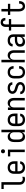

<svg xmlns="http://www.w3.org/2000/svg" viewBox="2596 -3396 807 6040"><g transform="rotate(-90 3000.0 -375.5)"><path d="M391 8Q408 8 425.5 4.5Q443 1 458 -8V-80Q443 -72 425.5 -68Q408 -64 391 -64Q370 -64 350.5 -70Q331 -76 316.5 -90.5Q302 -105 296 -125Q290 -145 290 -165V-735H75V-663H210V-165Q210 -141 214.5 -117.5Q219 -94 230 -73.5Q241 -53 259 -36.5Q277 -20 298.5 -10Q320 0 343.5 4Q367 8 391 8Z M752 8Q775 8 798 5Q821 2 842.5 -6Q864 -14 883 -27.5Q902 -41 916 -59.5Q930 -78 937.5 -100Q945 -122 946 -145H866Q865 -126 854.5 -109Q844 -92 827 -81.5Q810 -71 790.5 -67.5Q771 -64 752 -64Q735 -64 718 -68Q701 -72 686 -81Q671 -90 660.5 -103.5Q650 -117 643.5 -133Q637 -149 634.5 -166Q632 -183 632 -200V-229H948V-330Q948 -357 943.5 -384Q939 -411 928 -436Q917 -461 898 -481.5Q879 -502 855 -515Q831 -528 804 -533Q777 -538 750 -538Q723 -538 696 -533Q669 -528 645 -515Q621 -502 602.5 -481.5Q584 -461 572.5 -436Q561 -411 556.5 -384Q552 -357 552 -330V-200Q552 -173 556.5 -145.5Q561 -118 572.5 -93.5Q584 -69 603 -48.5Q622 -28 646 -15Q670 -2 697 3Q724 8 752 8ZM632 -301V-330Q632 -347 634.5 -364Q637 -381 643 -397Q649 -413 660 -426.5Q671 -440 685 -449.5Q699 -459 716 -462.5Q733 -466 750 -466Q767 -466 784 -462.5Q801 -459 815.5 -449.5Q830 -440 840.5 -426.5Q851 -413 857.5 -397Q864 -381 866 -364Q868 -347 868 -330V-301Z M1235 0H1315V-530H1100V-458H1235ZM1261 -623Q1274 -623 1286 -626.5Q1298 -630 1307 -639Q1316 -648 1320 -660.5Q1324 -673 1324 -685Q1324 -698 1320 -710Q1316 -722 1307 -731Q1298 -740 1286 -744Q1274 -748 1261 -748Q1249 -748 1236.5 -744Q1224 -740 1215 -731Q1206 -722 1202.5 -710Q1199 -698 1199 -685Q1199 -673 1202.5 -660.5Q1206 -648 1215 -639Q1224 -630 1236.5 -626.5Q1249 -623 1261 -623Z M1718 8Q1741 8 1764 2Q1787 -4 1806 -17.5Q1825 -31 1838.5 -50Q1852 -69 1860 -91V0H1940V-735H1860V-439Q1852 -461 1838.5 -480Q1825 -499 1806 -513Q1787 -527 1764 -532.5Q1741 -538 1718 -538Q1693 -538 1668 -531.5Q1643 -525 1623 -510Q1603 -495 1589 -474Q1575 -453 1566.5 -429Q1558 -405 1555 -380Q1552 -355 1552 -330V-200Q1552 -175 1555 -150Q1558 -125 1566.5 -101.5Q1575 -78 1589 -56.5Q1603 -35 1623 -20Q1643 -5 1668 1.5Q1693 8 1718 8ZM1749 -64Q1732 -64 1715.5 -68Q1699 -72 1684.5 -81Q1670 -90 1659.5 -104Q1649 -118 1643 -133.5Q1637 -149 1634.5 -166Q1632 -183 1632 -200V-330Q1632 -347 1634.5 -364Q1637 -381 1643 -397Q1649 -413 1659.5 -426.5Q1670 -440 1684.5 -449Q1699 -458 1715.5 -462Q1732 -466 1749 -466Q1766 -466 1782.5 -462Q1799 -458 1812.5 -448.5Q1826 -439 1835.5 -425Q1845 -411 1850.5 -395.5Q1856 -380 1858 -363.5Q1860 -347 1860 -330V-200Q1860 -184 1858 -167Q1856 -150 1850.5 -134.5Q1845 -119 1835.5 -105Q1826 -91 1812.5 -81.5Q1799 -72 1782.5 -68Q1766 -64 1749 -64Z M2252 8Q2275 8 2298 5Q2321 2 2342.5 -6Q2364 -14 2383 -27.5Q2402 -41 2416 -59.5Q2430 -78 2437.5 -100Q2445 -122 2446 -145H2366Q2365 -126 2354.5 -109Q2344 -92 2327 -81.5Q2310 -71 2290.5 -67.5Q2271 -64 2252 -64Q2235 -64 2218 -68Q2201 -72 2186 -81Q2171 -90 2160.5 -103.5Q2150 -117 2143.5 -133Q2137 -149 2134.5 -166Q2132 -183 2132 -200V-229H2448V-330Q2448 -357 2443.5 -384Q2439 -411 2428 -436Q2417 -461 2398 -481.5Q2379 -502 2355 -515Q2331 -528 2304 -533Q2277 -538 2250 -538Q2223 -538 2196 -533Q2169 -528 2145 -515Q2121 -502 2102.5 -481.5Q2084 -461 2072.5 -436Q2061 -411 2056.5 -384Q2052 -357 2052 -330V-200Q2052 -173 2056.5 -145.5Q2061 -118 2072.5 -93.5Q2084 -69 2103 -48.5Q2122 -28 2146 -15Q2170 -2 2197 3Q2224 8 2252 8ZM2132 -301V-330Q2132 -347 2134.5 -364Q2137 -381 2143 -397Q2149 -413 2160 -426.5Q2171 -440 2185 -449.5Q2199 -459 2216 -462.5Q2233 -466 2250 -466Q2267 -466 2284 -462.5Q2301 -459 2315.5 -449.5Q2330 -440 2340.5 -426.5Q2351 -413 2357.5 -397Q2364 -381 2366 -364Q2368 -347 2368 -330V-301Z M2560 0H2640V-330Q2640 -347 2642 -363.5Q2644 -380 2649.5 -395.5Q2655 -411 2664.5 -424.5Q2674 -438 2687.5 -448Q2701 -458 2717.5 -462Q2734 -466 2750 -466Q2767 -466 2783 -462Q2799 -458 2812.5 -448Q2826 -438 2835.5 -424.5Q2845 -411 2850.5 -395.5Q2856 -380 2858 -363.5Q2860 -347 2860 -330V0H2940V-330Q2940 -355 2937.5 -379.5Q2935 -404 2927 -427.5Q2919 -451 2906 -472.5Q2893 -494 2873.5 -509Q2854 -524 2830 -531Q2806 -538 2781 -538Q2758 -538 2735.5 -532Q2713 -526 2694 -512.5Q2675 -499 2661.5 -480Q2648 -461 2640 -439V-530H2560Z M3249 8Q3272 8 3294.5 5Q3317 2 3338.5 -5.5Q3360 -13 3379 -26Q3398 -39 3412 -57.5Q3426 -76 3433 -98Q3440 -120 3440 -143Q3440 -160 3435.5 -177Q3431 -194 3422.5 -209Q3414 -224 3401.5 -236.5Q3389 -249 3375 -259Q3361 -269 3345 -276Q3329 -283 3312.5 -289Q3296 -295 3279.5 -300Q3263 -305 3246.5 -310Q3230 -315 3213 -320Q3196 -325 3181.5 -334Q3167 -343 3157 -358.5Q3147 -374 3147 -391Q3147 -409 3157 -425Q3167 -441 3182.5 -450.5Q3198 -460 3216 -463Q3234 -466 3252 -466Q3269 -466 3287 -462.5Q3305 -459 3320 -450Q3335 -441 3344.5 -425Q3354 -409 3354 -391H3434Q3434 -391 3434 -391Q3434 -391 3434 -391Q3434 -413 3427.5 -434.5Q3421 -456 3408 -474Q3395 -492 3377 -504.5Q3359 -517 3338 -525Q3317 -533 3295.5 -535.5Q3274 -538 3252 -538Q3229 -538 3207 -535Q3185 -532 3164 -524Q3143 -516 3125 -503Q3107 -490 3094 -471.5Q3081 -453 3074.5 -431.5Q3068 -410 3068 -388Q3068 -371 3072.5 -354Q3077 -337 3085.5 -322Q3094 -307 3106.5 -294Q3119 -281 3133 -271.5Q3147 -262 3163 -254.5Q3179 -247 3195.5 -241Q3212 -235 3228.5 -230Q3245 -225 3261.5 -220Q3278 -215 3295 -210Q3312 -205 3326.5 -196Q3341 -187 3351 -172Q3361 -157 3361 -139Q3361 -120 3349.5 -104Q3338 -88 3321.5 -79Q3305 -70 3286.5 -67Q3268 -64 3249 -64Q3230 -64 3211 -67.5Q3192 -71 3175.5 -80Q3159 -89 3148.5 -105.5Q3138 -122 3138 -141Q3138 -141 3138 -141Q3138 -141 3138 -142H3058Q3058 -141 3058 -141Q3058 -141 3058 -141Q3058 -118 3065 -96Q3072 -74 3086 -56Q3100 -38 3119 -25.5Q3138 -13 3159.5 -5.5Q3181 2 3203.5 5Q3226 8 3249 8Z M3747 8Q3773 8 3798 3.5Q3823 -1 3845.5 -11.5Q3868 -22 3887 -39.5Q3906 -57 3918 -79Q3930 -101 3936 -126Q3942 -151 3942 -176Q3942 -177 3942 -177.5Q3942 -178 3942 -178H3862Q3862 -178 3862 -177.5Q3862 -177 3862 -177Q3862 -154 3854.5 -132Q3847 -110 3831 -94Q3815 -78 3792.5 -71Q3770 -64 3747 -64Q3731 -64 3714 -68Q3697 -72 3683 -81.5Q3669 -91 3659 -104.5Q3649 -118 3642.5 -134Q3636 -150 3634 -166.5Q3632 -183 3632 -200V-330Q3632 -347 3634 -364Q3636 -381 3642.5 -396.5Q3649 -412 3659 -426Q3669 -440 3683 -449Q3697 -458 3714 -462Q3731 -466 3747 -466Q3770 -466 3792.5 -459Q3815 -452 3831 -436Q3847 -420 3854.5 -398Q3862 -376 3862 -353Q3862 -353 3862 -353Q3862 -353 3862 -352H3942Q3942 -353 3942 -353.5Q3942 -354 3942 -354Q3942 -379 3936 -404Q3930 -429 3918 -451Q3906 -473 3887 -490.5Q3868 -508 3845.5 -519Q3823 -530 3798 -534Q3773 -538 3747 -538Q3720 -538 3693.5 -533Q3667 -528 3643.5 -514.5Q3620 -501 3601.5 -480.5Q3583 -460 3572 -435.5Q3561 -411 3556.5 -384Q3552 -357 3552 -330V-200Q3552 -173 3556.5 -146Q3561 -119 3572 -94.5Q3583 -70 3601.5 -49.5Q3620 -29 3643.5 -16Q3667 -3 3693.5 2.5Q3720 8 3747 8Z M4060 0H4140V-330Q4140 -347 4142 -363.5Q4144 -380 4149.5 -395.5Q4155 -411 4164.5 -424.5Q4174 -438 4187.5 -448Q4201 -458 4217.5 -462Q4234 -466 4250 -466Q4267 -466 4283 -462Q4299 -458 4312.5 -448Q4326 -438 4335.5 -424.5Q4345 -411 4350.5 -395.5Q4356 -380 4358 -363.5Q4360 -347 4360 -330V0H4440V-330Q4440 -355 4437.5 -379.5Q4435 -404 4427 -427.5Q4419 -451 4406 -472.5Q4393 -494 4373.5 -509Q4354 -524 4330 -531Q4306 -538 4281 -538Q4258 -538 4235.5 -532Q4213 -526 4194 -512.5Q4175 -499 4161.5 -480Q4148 -461 4140 -439V-735H4060Z M4701 8Q4726 8 4750 3Q4774 -2 4795.5 -14.5Q4817 -27 4833.5 -45.5Q4850 -64 4860 -86V0H4940V-363Q4940 -388 4935 -412.5Q4930 -437 4917.5 -458Q4905 -479 4886 -495Q4867 -511 4844.5 -521Q4822 -531 4797.5 -534.5Q4773 -538 4749 -538Q4725 -538 4702 -535Q4679 -532 4657.5 -524Q4636 -516 4617 -502Q4598 -488 4585 -469Q4572 -450 4565 -427.5Q4558 -405 4558 -382Q4558 -382 4558 -382Q4558 -382 4558 -382H4638Q4638 -401 4648 -419Q4658 -437 4674 -447.5Q4690 -458 4709.5 -462Q4729 -466 4749 -466Q4770 -466 4791.5 -460.5Q4813 -455 4829 -441Q4845 -427 4852.5 -406Q4860 -385 4860 -363V-312H4769Q4743 -312 4717 -309Q4691 -306 4666.5 -298Q4642 -290 4620 -276Q4598 -262 4581.5 -241.5Q4565 -221 4558.5 -195.5Q4552 -170 4552 -144Q4552 -114 4561 -84.5Q4570 -55 4591 -33Q4612 -11 4641.5 -1.5Q4671 8 4701 8ZM4732 -64Q4713 -64 4694.5 -68.5Q4676 -73 4661 -85Q4646 -97 4639 -115Q4632 -133 4632 -152Q4632 -168 4637.5 -182.5Q4643 -197 4654 -207Q4665 -217 4679.5 -223.5Q4694 -230 4708.5 -233.5Q4723 -237 4738.5 -238.5Q4754 -240 4769 -240H4860V-180Q4860 -156 4851.5 -132.5Q4843 -109 4824 -93Q4805 -77 4781 -70.5Q4757 -64 4732 -64Z M5173 0H5253V-428H5421V-500H5253V-595Q5253 -611 5255.5 -626.5Q5258 -642 5265 -656Q5272 -670 5286 -678.5Q5300 -687 5316 -687Q5329 -687 5341.5 -681.5Q5354 -676 5362 -665.5Q5370 -655 5373.5 -642Q5377 -629 5377 -615Q5377 -614 5377 -613Q5377 -612 5377 -611H5457Q5457 -613 5457 -615Q5457 -617 5457 -619Q5457 -647 5448 -674.5Q5439 -702 5419 -722Q5399 -742 5371.5 -750.5Q5344 -759 5316 -759Q5295 -759 5274.5 -754.5Q5254 -750 5236.5 -739Q5219 -728 5206.5 -711.5Q5194 -695 5186.5 -676Q5179 -657 5176 -636.5Q5173 -616 5173 -595V-500H5060V-428H5173Z M5823 8Q5846 8 5868.5 3.5Q5891 -1 5910.5 -12.5Q5930 -24 5945 -41.5Q5960 -59 5969 -80Q5978 -101 5982 -123Q5986 -145 5986 -168Q5986 -171 5986 -173.5Q5986 -176 5986 -178H5906Q5906 -177 5906 -175.5Q5906 -174 5906 -172Q5906 -153 5902 -134Q5898 -115 5888 -98.5Q5878 -82 5860.5 -73Q5843 -64 5823 -64Q5809 -64 5795 -69.5Q5781 -75 5771.5 -85.5Q5762 -96 5755.5 -109.5Q5749 -123 5745.5 -137Q5742 -151 5741 -165.5Q5740 -180 5740 -195V-458H5901V-530H5740V-735H5660V-530H5551V-458H5660V-195Q5660 -170 5663 -145.5Q5666 -121 5674 -97.5Q5682 -74 5696 -53.5Q5710 -33 5730 -18.5Q5750 -4 5774.5 2Q5799 8 5823 8Z"/></g></svg>

Font: Iosevka SS09
Style: Regular
Weight: 400
Monospace: yes
Designer: Belleve Invis
Foundry: Belleve Invis
Version: Version 5.2.1; ttfautohint (v1.8.3)